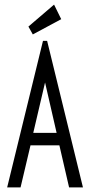

<svg xmlns="http://www.w3.org/2000/svg" viewBox="-20 -811 390 831"><path d="M279 0 237 -182H112L69 0H11L166 -634H184L339 0ZM175 -454 124 -236H225ZM122 -662 103 -696 214 -791 245 -728Z"/></svg>

Font: Inconsolata ExtraCondensed
Style: Regular
Weight: 400
Width: 2
Monospace: yes
Designer: Raph Levien, Cyreal, Brenton Simpson
Foundry: Raph Levien, Cyreal, Google
Version: Version 3.000; ttfautohint (v1.8.2.53-6de2)